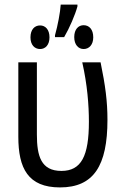

<svg xmlns="http://www.w3.org/2000/svg" viewBox="-20 -809 540 838"><path d="M220 -655V-647H260C283 -686 308 -744 318 -781V-789H245C243 -755 232 -698 220 -655ZM345 -595C369 -595 387 -614 387 -646C387 -681 369 -699 345 -699C322 -699 304 -681 304 -647C304 -614 322 -595 345 -595ZM155 -595C178 -595 196 -613 196 -646C196 -680 178 -698 155 -698C131 -698 113 -680 113 -646C113 -613 131 -595 155 -595ZM242 9C389 9 449 -86 449 -286C449 -366 440 -435 419 -537H339C361 -440 368 -350 368 -278C368 -128 335 -63 248 -63C159 -63 141 -128 141 -222V-537H60V-212C60 -75 102 9 242 9Z"/></svg>

Font: Noto Sans Mono ExtraCondensed
Style: Regular
Weight: 400
Width: 2
Designer: Monotype Design Team
Foundry: Monotype Imaging Inc.
Version: Version 2.014